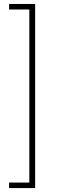

<svg xmlns="http://www.w3.org/2000/svg" viewBox="-20 -750 303 968"><path d="M25.9 198.2H157.2V-730H25.9V-702.1H127.9V170.4H25.9Z"/></svg>

Font: Now ExtraLight
Style: Regular
Weight: 200
Designer: Alfredo Marco Pradil
Foundry: Alfredo Marco Pradil
Version: Version 1.200;hotconv 1.0.109;makeotfexe 2.5.65596